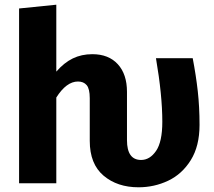

<svg xmlns="http://www.w3.org/2000/svg" viewBox="-20 -778 909 815"><path d="M827 -248Q827 -158 790 -98.5Q753 -39 694 -11Q635 17 568 17Q478 17 419.5 -32.5Q361 -82 361 -180V-361Q361 -401 348 -416.5Q335 -432 311 -432Q262 -432 219 -364V0H61V-742L219 -758V-474Q252 -512 289 -530Q326 -548 372 -548Q441 -548 480 -505.5Q519 -463 519 -388V-183Q519 -99 579 -99Q616 -99 642.5 -137.5Q669 -176 669 -261Q669 -374 642 -531H798Q812 -458 819.5 -391Q827 -324 827 -248Z"/></svg>

Font: FiraGOUPP
Style: Bold
Weight: 700
Designer: bBox Type
Foundry: bBox Type GmbH
Version: Version 1.001